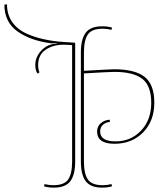

<svg xmlns="http://www.w3.org/2000/svg" viewBox="-160 -844 731 876"><path d="M209 -107V-605Q209 -665 231 -694.5Q253 -724 306 -724Q333 -724 351 -718L349 -708Q327 -713 309 -713Q259 -713 241 -687Q223 -661 223 -605V-521Q347 -528 361 -528Q455 -528 499.5 -493.5Q544 -459 544 -375.5Q544 -292 493 -240Q442 -188 362.5 -188Q283 -188 283 -244Q283 -267 299.5 -281.5Q316 -296 340 -298L342 -288Q322 -286 309.5 -274.5Q297 -263 297 -244Q297 -199 367 -199Q437 -199 483.5 -248Q530 -297 530 -375Q530 -453 489 -484.5Q448 -516 362 -516Q337 -516 223 -509V-107Q223 -51 241 -25Q259 1 309 1Q327 1 349 -4L351 6Q333 12 306 12Q253 12 231 -17.5Q209 -47 209 -107ZM169 -107V-638L138 -640Q134 -640 130 -640Q82 -640 48 -617Q14 -594 14 -547Q14 -528 20 -514L12 -508Q1 -520 1 -549.5Q1 -579 22 -606Q43 -633 76 -642Q77 -642 99 -645V-647L76 -646Q-20 -658 -80 -700.5Q-140 -743 -140 -823L-128 -824Q-128 -778 -105 -744.5Q-82 -711 -42 -692Q32 -658 138 -652L183 -649V-107Q183 -47 161 -17.5Q139 12 86 12Q59 12 41 6L43 -4Q65 1 83 1Q133 1 151 -25Q169 -51 169 -107Z"/></svg>

Font: Almendra Display
Style: Regular
Weight: 400
Designer: Ana Sanfelippo
Foundry: Ana Sanfelippo
Version: Version 1.004